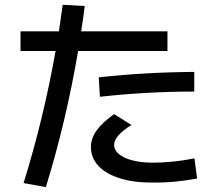

<svg xmlns="http://www.w3.org/2000/svg" viewBox="-20 -761 904 791"><path d="M209 -550.8H64.5V-631.8H222.7Q232.9 -699.7 238.3 -741.2L329.1 -736.3Q322.8 -685.5 314.5 -631.8H669.9V-550.8H301.8Q252.4 -260.7 168.9 9.8L77.1 -6.8Q159.2 -270.5 209 -550.8ZM354.5 -155.3Q354.5 -189.9 377.4 -222.7Q400.4 -255.4 450.2 -291L521.5 -246.1Q450.2 -201.7 450.2 -164.1Q450.2 -142.6 470.2 -126Q490.2 -109.4 526.4 -100.1Q562.5 -90.8 610.4 -90.8Q689 -90.8 781.2 -108.4L792 -25.4Q694.8 -7.3 609.4 -8.8Q532.7 -8.3 474.9 -26.1Q417 -43.9 385.7 -77.4Q354.5 -110.8 354.5 -155.3ZM780.3 -464.8V-383.8Q586.4 -383.8 391.6 -362.3L386.7 -442.4Q578.1 -463.4 780.3 -464.8Z"/></svg>

Font: Pretendard GOV Medium
Style: Regular
Weight: 500
Designer: Base glyphs from Inter by Rasmus Andersson; Hangeul glyphs from Noto Sans CJK(Source Han Sans) by Jang Soo-young and Kan
Foundry: Kil Hyung-jin
Version: Version 1.309